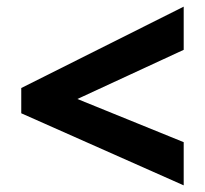

<svg xmlns="http://www.w3.org/2000/svg" viewBox="-20 -651 618 578"><path d="M533 -93V-223L213 -353L533 -501V-631L44 -386V-310Z"/></svg>

Font: Noto Sans Ethiopic ExtraBold
Style: Regular
Weight: 800
Designer: Monotype Design Team
Foundry: Monotype Imaging Inc.
Version: Version 2.102